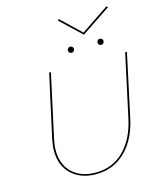

<svg xmlns="http://www.w3.org/2000/svg" viewBox="-137 -1051 963 1154"><g transform="rotate(-15 344.5 -474.5)"><path d="M462 -824 332 -947 340 -954 463 -837 637 -954 644 -946ZM363 -776Q371 -776 376.5 -770.5Q382 -765 382 -757Q382 -749 376.5 -743.5Q371 -738 363 -738Q355 -738 349.5 -743.5Q344 -749 344 -757Q344 -765 350 -770.5Q356 -776 363 -776ZM547 -776Q555 -776 560.5 -770.5Q566 -765 566 -757Q566 -749 560.5 -743.5Q555 -738 547 -738Q539 -738 533.5 -743.5Q528 -749 528 -757Q528 -765 534 -770.5Q540 -776 547 -776ZM685 -658 600 -263Q573 -139 499 -67Q425 5 317 5Q222 5 164.5 -49.5Q107 -104 107 -196Q107 -226 115 -266L201 -658H212L126 -264Q118 -226 118 -196Q118 -107 172 -56Q226 -5 317 -5Q422 -5 492.5 -75Q563 -145 589 -265L674 -658Z"/></g></svg>

Font: Ysabeau Infant Hairline
Style: Italic
Weight: 100
Italic angle: -12°
Designer: Christian Thalmann (Catharsis Fonts)
Version: Version 0.003